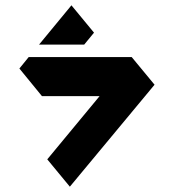

<svg xmlns="http://www.w3.org/2000/svg" viewBox="-20 -948 653 723"><path d="M249 -928 334 -825 297 -780H127ZM88 -733H259H476L562 -629L243 -245L158 -348L355 -586H138L53 -690Z"/></svg>

Font: PatchStencil
Style: Regular
Weight: 400
Version: Version 1.1